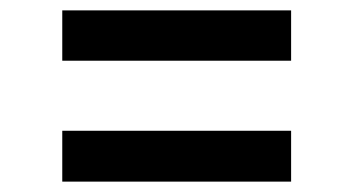

<svg xmlns="http://www.w3.org/2000/svg" viewBox="-20 -532 680 370"><path d="M541 -415H100V-512H541ZM541 -182H100V-280H541Z"/></svg>

Font: Open Sauce Sans Medium
Style: Regular
Weight: 500
Designer: Alfredo Marco Pradil
Foundry: Creative Sauce Fz LLC
Version: Version 1.477